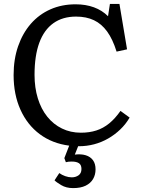

<svg xmlns="http://www.w3.org/2000/svg" viewBox="-20 -736 739 985"><path d="M355 229Q319.8 229 293.9 213.6Q268.1 198.2 259.8 189L284.2 151.9Q297.4 161.6 314.7 167.7Q332 173.8 348.1 173.8Q368.2 173.8 383.1 163.3Q397.9 152.8 397.9 130.9Q397.9 109.9 385 101.3Q372.1 92.8 348.1 92.8Q338.4 92.8 331.8 93.5Q325.2 94.2 317.9 96.2L310.1 75.2L335 11.2Q248 0 184.1 -47.6Q120.1 -95.2 85 -173.1Q49.8 -251 49.8 -351.1Q49.8 -432.1 73 -499Q96.2 -565.9 138.2 -614Q180.2 -662.1 238.5 -688Q296.9 -713.9 368.2 -713.9Q419.9 -713.9 461.9 -698.5Q503.9 -683.1 534.2 -652.8L543.9 -715.8H592.8L631.8 -482.9L578.1 -471.2Q558.1 -535.2 529.5 -574.5Q501 -613.8 461.9 -632.3Q422.9 -650.9 370.1 -650.9Q301.3 -650.9 253.7 -616.9Q206.1 -583 181.6 -516.6Q157.2 -450.2 157.2 -352.1Q157.2 -286.1 174.1 -231.4Q190.9 -176.8 222.4 -137.5Q253.9 -98.1 297.9 -76.7Q341.8 -55.2 395 -55.2Q439 -55.2 474.4 -66.7Q509.8 -78.1 540.3 -103Q570.8 -127.9 598.1 -167L645 -132.8Q625 -98.6 596.9 -71.8Q568.8 -44.9 534.9 -25.4Q501 -5.9 462.9 4.2Q424.8 14.2 384.8 14.2Q383.8 14.2 382.8 14.2Q381.8 14.2 380.9 14.2L363.8 57.1Q396 53.2 419.9 60.5Q443.8 67.9 457 85.9Q470.2 104 470.2 132.8Q470.2 160.6 457.5 182.4Q444.8 204.1 419.4 216.6Q394 229 355 229Z"/></svg>

Font: Literata
Style: Regular
Weight: 400
Designer: Latin by Veronika Burian and Jose Scaglione. Greek by Irene Vlachou. Cyrillic by Vera Evstafieva.
Foundry: TypeTogether
Version: Version 3.002